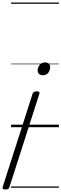

<svg xmlns="http://www.w3.org/2000/svg" viewBox="-88 -1011 488 1526"><path d="M-45 495Q-73 495 -67 476L171 -266Q174 -275 182 -280Q190 -285 203 -285Q232 -285 225 -266L-13 476Q-16 487 -23.5 491Q-31 495 -45 495ZM252 -413Q234 -413 222.5 -423Q211 -433 211 -450Q212 -476 227.5 -495.5Q243 -515 270 -515Q288 -515 299 -505.5Q310 -496 311 -478Q310 -451 295 -432Q280 -413 252 -413ZM0 471H380V481H0ZM0 -20H380V0H0ZM0 -505H380V-500H0ZM0 -991H380V-981H0Z"/></svg>

Font: Playwrite IE Guides
Style: Regular
Weight: 400
Designer: Veronika Burian, José Scaglione
Foundry: TypeTogether
Version: Version 1.003